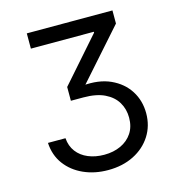

<svg xmlns="http://www.w3.org/2000/svg" viewBox="-109 -822 850 925"><g transform="rotate(-15 316.0 -359.0)"><path d="M317.4 10.3Q250.5 10.3 195.6 -14.4Q140.6 -39.1 107.2 -84.2Q73.7 -129.4 70.3 -191.4H157.7Q160.6 -151.9 182.1 -123.5Q203.6 -95.2 239 -80.6Q274.4 -65.9 318.4 -65.9Q364.7 -65.9 401.1 -82.8Q437.5 -99.6 458.5 -131.3Q479.5 -163.1 479.5 -208Q479.5 -250.5 459.2 -284.7Q439 -318.8 397.7 -338.9Q356.4 -358.9 292 -358.9H229.5V-427.7L422.4 -647V-651.4H108.4V-727.5H535.6V-662.1L302.7 -399.4V-414.6Q384.3 -422.4 442.9 -395.8Q501.5 -369.1 533 -319.6Q564.5 -270 564.5 -207.5Q564.5 -144.5 533 -95.2Q501.5 -45.9 445.8 -17.8Q390.1 10.3 317.4 10.3Z"/></g></svg>

Font: V-Inter
Style: Regular-375
Weight: 375
Designer: Rasmus Andersson
Foundry: rsms
Version: Version 4.000;git-4146feb